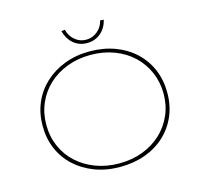

<svg xmlns="http://www.w3.org/2000/svg" viewBox="-122 -1010 1221 1156"><g transform="rotate(-15 488.5 -432.0)"><path d="M488 10Q403 10 331.5 -17Q260 -44 208 -92Q156 -140 128 -205.5Q100 -271 100 -349Q100 -427 128 -492.5Q156 -558 208 -606.5Q260 -655 331.5 -682.5Q403 -710 488 -710Q574 -710 645.5 -683.5Q717 -657 769 -608.5Q821 -560 849 -494Q877 -428 877 -349Q877 -270 849 -204.5Q821 -139 769 -90.5Q717 -42 645.5 -16Q574 10 488 10ZM489 -12Q569 -12 636 -37.5Q703 -63 751.5 -108.5Q800 -154 827 -215.5Q854 -277 854 -349Q854 -421 827 -483Q800 -545 751.5 -591Q703 -637 635.5 -662.5Q568 -688 489 -688Q409 -688 342 -662.5Q275 -637 226 -591.5Q177 -546 150 -484Q123 -422 123 -349Q123 -277 150 -215Q177 -153 226 -108Q275 -63 342 -37.5Q409 -12 489 -12ZM489 -762Q455 -762 428 -776Q401 -790 383 -815Q365 -840 357 -872L379 -874Q389 -834 419 -808.5Q449 -783 489 -783Q528 -783 559 -808.5Q590 -834 599 -874L621 -872Q614 -840 595.5 -815Q577 -790 550 -776Q523 -762 489 -762Z"/></g></svg>

Font: Lexend Giga Thin
Style: Regular
Weight: 250
Version: Version 1.007